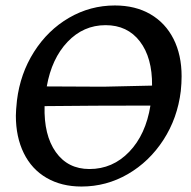

<svg xmlns="http://www.w3.org/2000/svg" viewBox="-20 -670 699 702"><path d="M644 -391Q644 -366 641 -337Q629 -238 577.5 -158.5Q526 -79 447.5 -33.5Q369 12 278 12Q205 12 150.5 -19.5Q96 -51 67 -110Q38 -169 38 -247Q38 -265 42 -303Q54 -401 104.5 -480.5Q155 -560 232.5 -605Q310 -650 400 -650Q475 -650 530 -618Q585 -586 614.5 -527.5Q644 -469 644 -391ZM151 -354 358 -353 536 -357Q537 -459 491.5 -518.5Q446 -578 366 -578Q285 -578 227 -517Q169 -456 151 -354ZM530 -284Q321 -284 143 -282Q140 -176 184 -114Q228 -52 307 -52Q392 -52 452.5 -115Q513 -178 530 -284Z"/></svg>

Font: Alegreya SC Medium
Style: Italic
Weight: 500
Italic angle: -7°
Designer: Juan Pablo del Peral
Foundry: Huerta Tipografica
Version: Version 2.007; ttfautohint (v1.6)